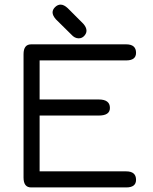

<svg xmlns="http://www.w3.org/2000/svg" viewBox="-20 -820 669 840"><path d="M153.3 -314.5V-70.3H532.2Q575.2 -70.3 575.2 -33.2Q575.2 0 532.2 0H116.2Q83 0 83 -43V-583Q83 -626 116.2 -626H532.2Q575.2 -626 575.2 -588.9Q575.2 -555.7 532.2 -555.7H153.3V-384.8H412.1Q460.9 -384.8 460.9 -347.7Q460.9 -314.5 412.1 -314.5ZM344.7 -715.8Q358.4 -700.2 358.4 -685.5Q358.4 -673.8 348.6 -663.1Q338.9 -652.3 324.2 -652.3Q306.6 -652.3 292 -668.9L224.6 -735.4Q210 -752 210 -765.6Q210 -778.3 221.2 -789.1Q232.4 -799.8 245.1 -799.8Q259.8 -799.8 276.4 -784.2Z"/></svg>

Font: Jura
Style: DemiBold
Weight: 600
Version: Version 2.4